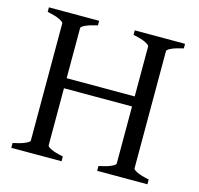

<svg xmlns="http://www.w3.org/2000/svg" viewBox="-93 -714 840 812"><g transform="rotate(15 327.0 -307.5)"><path d="M400 0V-21Q434 -28 453 -36.5Q472 -45 472 -51V-564Q472 -570 454 -579Q436 -588 400 -595V-615H620V-595Q588 -588 569 -579.5Q550 -571 550 -564V-51Q550 -45 567.5 -36.5Q585 -28 620 -21V0ZM160 -301V-345H481V-301ZM24 0V-21Q58 -28 77 -36.5Q96 -45 96 -51V-564Q96 -570 78 -579Q60 -588 24 -595V-615H244V-595Q212 -588 193 -579.5Q174 -571 174 -564V-51Q174 -45 191.5 -36.5Q209 -28 244 -21V0Z"/></g></svg>

Font: ChillKai
Style: Regular
Weight: 400
Designer: ChillType
Foundry: 寒蝉字型
Version: Version 2.000